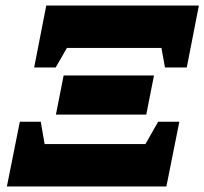

<svg xmlns="http://www.w3.org/2000/svg" viewBox="-20 -677 742 697"><path d="M104 -432 148 -657H702L658 -432H579L566 -503H223L182 -432ZM183 -261 211 -403H539L511 -261ZM5 0 52 -235H128L142 -154H508L554 -235H631L584 0Z"/></svg>

Font: Piazzolla ExtraBold
Style: Italic
Weight: 800
Italic angle: -11.3°
Designer: Juan Pablo del Peral
Foundry: Huerta Tipografica
Version: Version 1.330